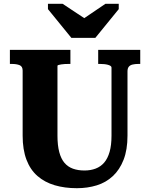

<svg xmlns="http://www.w3.org/2000/svg" viewBox="-20 -972 788 1009"><path d="M355 -773H481L604 -924V-952H534L382 -849L463 -850L309 -952H232V-924ZM282 -259Q282 -208 291.5 -172.5Q301 -137 319 -116Q337 -95 363.5 -85.5Q390 -76 424 -76Q456 -76 482.5 -86Q509 -96 527.5 -117.5Q546 -139 556 -174Q566 -209 566 -259V-617Q566 -622 561 -625.5Q556 -629 547 -631.5Q538 -634 527 -635Q516 -636 506 -636H496V-710H717V-636H706Q691 -636 677.5 -633Q664 -630 657 -621.5Q650 -613 650 -597V-259Q650 -185 629.5 -132.5Q609 -80 573 -46.5Q537 -13 488.5 2Q440 17 384 17Q320 17 267.5 1.5Q215 -14 177 -47Q139 -80 119 -133Q99 -186 99 -259V-601Q99 -623 83 -629.5Q67 -636 42 -636H32V-710H350V-636H340Q331 -636 320.5 -635.5Q310 -635 301.5 -633.5Q293 -632 287.5 -630.5Q282 -629 282 -626Z"/></svg>

Font: Roboto Serif SemiCondensed
Style: Bold
Weight: 700
Width: 4
Designer: Greg Gazdowicz
Foundry: Commercial Type
Version: Version 1.007